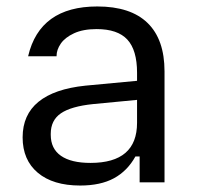

<svg xmlns="http://www.w3.org/2000/svg" viewBox="-20 -564 609 594"><path d="M50 -139Q50 -209 99 -249Q148 -289 244 -299L404 -314V-339Q404 -409 374 -441.5Q344 -474 279 -474Q237 -474 209 -461Q181 -448 168 -429Q155 -410 155 -391V-390H67Q103 -544 281 -544Q384 -544 436.5 -493Q489 -442 489 -343V0H412V-80H399Q374 -35 332.5 -12.5Q291 10 228 10Q144 10 97 -29.5Q50 -69 50 -139ZM260 -60Q404 -60 404 -184V-255L268 -242Q200 -235 168.5 -213.5Q137 -192 137 -150V-147Q137 -104 168.5 -82Q200 -60 260 -60Z"/></svg>

Font: Mozilla Text BETA
Style: Regular
Weight: 400
Designer: Studio DRAMA
Foundry: Studio DRAMA
Version: Version 0.100